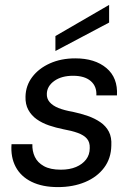

<svg xmlns="http://www.w3.org/2000/svg" viewBox="-20 -751 544 783"><path d="M216 12Q153 12 109 -9.5Q65 -31 44 -70.5Q23 -110 27 -163H112Q111 -135 122 -111.5Q133 -88 159 -73.5Q185 -59 228 -59Q264 -59 290 -70Q316 -81 331 -100.5Q346 -120 346 -147Q347 -171 334.5 -185.5Q322 -200 297 -209Q272 -218 238 -224Q208 -230 180 -239.5Q152 -249 130 -264.5Q108 -280 95.5 -303Q83 -326 84 -357Q85 -402 111.5 -437Q138 -472 183.5 -492.5Q229 -513 287 -513Q367 -513 414 -473.5Q461 -434 457 -362H373Q375 -399 350 -420.5Q325 -442 278 -442Q231 -442 201.5 -421Q172 -400 171 -369Q170 -349 182.5 -334.5Q195 -320 218.5 -310.5Q242 -301 277 -295Q310 -288 338.5 -278Q367 -268 389.5 -252.5Q412 -237 424 -214Q436 -191 434 -157Q433 -105 404.5 -67Q376 -29 327 -8.5Q278 12 216 12ZM206 -543V-604L425 -731V-659Z"/></svg>

Font: DM Sans 17pt
Style: Italic
Weight: 400
Italic angle: -10°
Version: Version 4.004;gftools[0.9.30]